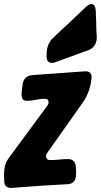

<svg xmlns="http://www.w3.org/2000/svg" viewBox="-50 -933 502 956"><path d="M209 -620Q182 -620 182 -652V-662Q182 -708 208 -738Q254 -783 290 -815Q331 -853 371 -892Q392 -913 405 -913Q426 -913 427 -874L429 -821Q429 -785 432 -747Q432 -704 395 -685L225 -623Q217 -620 209 -620ZM7 3Q-29 3 -29 -33Q-30 -42 -30 -64Q-30 -114 -8 -144L183 -403Q190 -411 192 -421Q192 -441 175 -441Q152 -441 145 -439L127 -436Q104 -431 86 -431Q67 -431 62 -441Q57 -451 57 -467Q59 -480 60 -492.5Q61 -505 63 -517Q71 -555 110 -559L375 -578Q406 -578 406 -549Q406 -541 405 -539Q399 -476 362 -422L188 -176Q182 -169 179 -158Q179 -136 199 -136Q223 -136 245.5 -138.5Q268 -141 289 -141Q328 -141 328 -94L329 -81Q329 -55 327 -49Q321 -18 287 -16Q171 -10 55 -1Q15 3 7 3Z"/></svg>

Font: Bangerz
Style: Bold
Weight: 700
Designer: vernon adams
Foundry: Vernon Adams
Version: Version 2.10;February 7, 2025;FontCreator 13.0.0.2683 64-bit